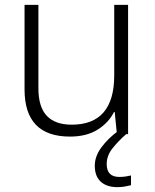

<svg xmlns="http://www.w3.org/2000/svg" viewBox="-20 -552 636 790"><path d="M507 -532V0H461L452 -91H449Q427 -47 381.5 -18.5Q336 10 268 10Q81 10 81 -184V-532H138V-189Q138 -112 172.5 -75.5Q207 -39 275 -39Q450 -39 450 -242V-532ZM419 123Q419 176 471 176Q486 176 498 174Q510 172 519 170V210Q507 213 493.5 215.5Q480 218 463 218Q419 218 394.5 195.5Q370 173 370 130Q370 91 397.5 54Q425 17 466 -13L499 0Q465 30 442 59.5Q419 89 419 123Z"/></svg>

Font: Noto Sans Cherokee Light
Style: Regular
Weight: 300
Designer: Monotype Design Team
Foundry: Monotype Imaging Inc.
Version: Version 2.001; ttfautohint (v1.8.4.7-5d5b)